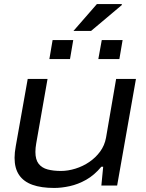

<svg xmlns="http://www.w3.org/2000/svg" viewBox="-20 -917 723 949"><path d="M248 12Q184 12 140.5 -3.5Q97 -19 74.5 -52Q52 -85 52 -137Q52 -150 53.5 -164.5Q55 -179 58 -195L117 -527H215L159 -208Q157 -197 156 -186.5Q155 -176 155 -166Q155 -128 171 -107.5Q187 -87 215.5 -79.5Q244 -72 281 -72Q316 -72 353 -83.5Q390 -95 421.5 -116.5Q453 -138 475 -168Q497 -198 504 -236L554 -527H652L559 0H481L490 -93H481Q446 -51 406 -28.5Q366 -6 325 3Q284 12 248 12ZM224 -625 240 -719H342L326 -625ZM466 -625 483 -719H586L570 -625ZM343 -764 459 -897H582V-892L430 -764Z"/></svg>

Font: Archivo Expanded
Style: Italic
Weight: 400
Width: 7
Italic angle: -10°
Designer: Hector Gatti
Foundry: Omnibus-Type
Version: Version 2.001